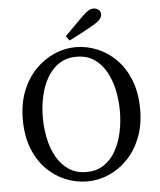

<svg xmlns="http://www.w3.org/2000/svg" viewBox="-56 -854 762 916"><g transform="rotate(-5 325.0 -396.5)"><path d="M325 13Q272 13 221.5 -7.5Q171 -28 131 -68.5Q91 -109 67.5 -169Q44 -229 44 -308Q44 -383 67.5 -443Q91 -503 131.5 -544.5Q172 -586 222 -608Q272 -630 325 -630Q378 -630 428.5 -609Q479 -588 519 -547.5Q559 -507 582.5 -446.5Q606 -386 606 -308Q606 -232 582.5 -172.5Q559 -113 519 -71.5Q479 -30 429 -8.5Q379 13 325 13ZM325 -32Q374 -32 409 -55.5Q444 -79 466 -118.5Q488 -158 498.5 -207Q509 -256 509 -308Q509 -360 498.5 -409Q488 -458 466 -497.5Q444 -537 409 -560.5Q374 -584 325 -584Q276 -584 241 -560.5Q206 -537 183.5 -497.5Q161 -458 150.5 -409Q140 -360 140 -308Q140 -256 150.5 -207Q161 -158 183.5 -118.5Q206 -79 241 -55.5Q276 -32 325 -32ZM283 -686Q326 -730 368 -771Q388 -791 401 -798.5Q414 -806 425 -806Q439 -806 449.5 -798Q460 -790 460 -776Q460 -763 450 -751.5Q440 -740 414 -725Q386 -709 357 -693.5Q328 -678 299 -664Z"/></g></svg>

Font: Lisu Bosa ExtraLight
Style: Regular
Weight: 200
Designer: David Morse, Annie Olsen, Victor Gaultney, Frank Grießhammer (Latin)
Foundry: SIL International
Version: Version 2.000